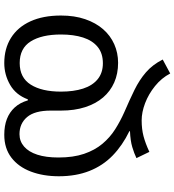

<svg xmlns="http://www.w3.org/2000/svg" viewBox="22 -608 836 921"><g transform="rotate(-90 440.5 -148.0)"><path d="M548 250Q526 208 487.5 177Q449 146 405.5 129.5Q362 113 323 113Q281 113 247 122Q213 131 172 150L142 88Q165 77 195 68Q225 59 271 57V54Q203 21 154.5 -26Q106 -73 80.5 -137.5Q55 -202 55 -284Q55 -359 77.5 -418.5Q100 -478 144.5 -512Q189 -546 254 -546Q297 -546 329.5 -533.5Q362 -521 385 -496Q408 -471 419 -433H424Q445 -490 493.5 -518Q542 -546 598 -546Q667 -546 718.5 -514Q770 -482 798 -421Q826 -360 826 -274Q826 -209 808.5 -158Q791 -107 760.5 -72Q730 -37 688.5 -18.5Q647 0 599 0Q547 0 505 -18.5Q463 -37 433 -72Q403 -107 386.5 -158Q370 -209 370 -274V-323Q370 -400 339 -436.5Q308 -473 257 -473Q223 -473 197.5 -451Q172 -429 158.5 -387.5Q145 -346 145 -286Q145 -215 162.5 -163.5Q180 -112 210.5 -75.5Q241 -39 280.5 -14Q320 11 363 30Q421 55 469 78.5Q517 102 553.5 133.5Q590 165 615 214ZM597 -73Q645 -73 675.5 -98Q706 -123 720.5 -168Q735 -213 735 -274Q735 -366 702 -419Q669 -472 598 -472Q528 -472 494.5 -419Q461 -366 461 -274Q461 -213 475.5 -168Q490 -123 520.5 -98Q551 -73 597 -73Z"/></g></svg>

Font: Noto Sans Georgian
Style: Regular
Weight: 400
Designer: Monotype Design Team, Akaki Razmadze
Foundry: Google LLC
Version: Version 2.002